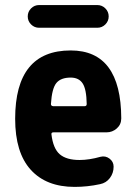

<svg xmlns="http://www.w3.org/2000/svg" viewBox="-20 -730 540 760"><path d="M314.5 -309.6Q323.2 -309.6 323.2 -318.4Q322.3 -377 307.1 -399.9Q292 -422.9 259.8 -422.9Q220.7 -422.9 203.1 -401.4Q185.5 -379.9 181.6 -318.4Q181.6 -310.5 190.4 -309.6ZM259.8 -530.3Q459 -530.3 460 -261.7Q460 -237.3 442.4 -221.7Q424.8 -206.1 401.4 -206.1H191.4Q182.6 -206.1 183.6 -198.2Q190.4 -141.6 216.8 -119.1Q243.2 -96.7 294.9 -96.7Q333 -96.7 377.9 -109.4Q397.5 -114.3 413.6 -102.1Q429.7 -89.8 429.7 -70.3Q429.7 -44.9 415 -25.4Q400.4 -5.9 376 -1Q326.2 9.8 275.4 9.8Q163.1 9.8 101.6 -58.1Q40 -126 40 -259.8Q40 -530.3 259.8 -530.3ZM365.2 -710Q383.8 -710 397 -696.8Q410.2 -683.6 410.2 -665Q410.2 -646.5 397 -633.3Q383.8 -620.1 365.2 -620.1H134.8Q116.2 -620.1 103 -633.3Q89.8 -646.5 89.8 -665Q89.8 -683.6 103 -696.8Q116.2 -710 134.8 -710Z"/></svg>

Font: Rounded Mgen+ 1m bold
Style: Bold
Weight: 700
Designer: [Source Han Sans]
Ryoko NISHIZUKA  (kana & ideographs); Paul D. Hunt (Latin, Greek & Cyrillic); Wenlong ZHANG  (bopomofo
Version: Version 1.059.20150602